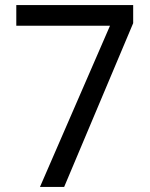

<svg xmlns="http://www.w3.org/2000/svg" viewBox="-20 -734 591 754"><path d="M412 -633H44V-714H503V-643L232 0H137Z"/></svg>

Font: lmalayalam15
Style: Book
Weight: 400
Designer: Jelle Bosma - Monotype Design Team
Foundry: Monotype Imaging Inc.
Version: Version 2.003